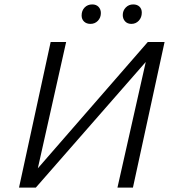

<svg xmlns="http://www.w3.org/2000/svg" viewBox="-20 -848 778 868"><path d="M209 -658H279L151 -87L648 -658H724L581 0H511L639 -568L142 0H66ZM349 -778Q349 -800 362.5 -814Q376 -828 397 -828Q415 -828 425.5 -817Q436 -806 436 -789Q436 -768 422.5 -754Q409 -740 389 -740Q371 -740 360 -750.5Q349 -761 349 -778ZM535 -780Q535 -800 548.5 -814Q562 -828 582 -828Q600 -828 610.5 -818Q621 -808 621 -791Q621 -769 607.5 -754.5Q594 -740 574 -740Q556 -740 545.5 -751.5Q535 -763 535 -780Z"/></svg>

Font: LXGW Bright GB
Style: Italic
Weight: 400
Italic angle: -12°
Designer: Christian Thalmann (Catharsis Fonts)
Foundry: LXGW / Christian Thalmann (Catharsis Fonts) / Fontworks Inc.
Version: Version 5.510